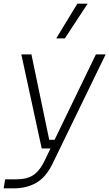

<svg xmlns="http://www.w3.org/2000/svg" viewBox="-50 -821 595 1045"><path d="M-30 204 -22 155H38Q64 155 86 150.5Q108 146 126.5 135Q145 124 161.5 104Q178 84 193 53L225 -13H177L66 -525H121L218 -60H247L472 -525H525L236 70Q200 144 147.5 174Q95 204 26 204ZM256 -612 371 -801H427L303 -612Z"/></svg>

Font: Sora ExtraLight
Style: Italic
Weight: 200
Designer: Jonathan Barnbrook, Juli√°n Moncada
Version: Version 1.000